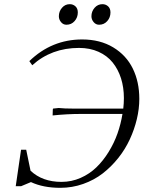

<svg xmlns="http://www.w3.org/2000/svg" viewBox="-20 -902 715 930"><path d="M56.2 0 82 -176.8H106.9L127.9 -75.2Q185.1 -21 277.8 -21Q326.7 -21 370.4 -40.3Q414.1 -59.6 447 -91.6Q480 -123.5 506.3 -166.3Q532.7 -209 549.1 -255.4Q565.4 -301.8 573.2 -350.1H369.1Q306.2 -350.1 234.9 -342.8L235.8 -371.1L236.8 -376L264.2 -378.9Q291 -376 335 -376H577.1Q580.1 -401.4 580.1 -426.8Q580.1 -478.5 566.2 -522.5Q552.2 -566.4 525.6 -599.4Q499 -632.3 457.3 -651.1Q415.5 -669.9 362.8 -669.9Q229 -669.9 136.2 -585.9L122.1 -606Q230.5 -710.9 377.9 -710.9Q464.8 -710.9 528.3 -672.6Q591.8 -634.3 623.3 -569.8Q654.8 -505.4 654.8 -422.9Q654.8 -375 642.8 -325Q630.9 -274.9 608.6 -226.8Q586.4 -178.7 552.5 -136.2Q518.6 -93.8 477.3 -61.8Q436 -29.8 382.8 -11Q329.6 7.8 272 7.8Q189.5 7.8 129.9 -20L82 0ZM265.1 -823.2Q265.1 -846.7 280.3 -864.3Q295.4 -881.8 317.9 -881.8Q334 -881.8 345.5 -871.3Q356.9 -860.8 356.9 -841.8Q356.9 -817.4 341.3 -799.8Q325.7 -782.2 301.8 -782.2Q286.1 -782.2 275.6 -794.9Q265.1 -807.6 265.1 -823.2ZM422.9 -823.2Q422.9 -846.7 438.2 -864.3Q453.6 -881.8 476.1 -881.8Q492.2 -881.8 503.7 -871.3Q515.1 -860.8 515.1 -841.8Q515.1 -817.4 499.5 -799.8Q483.9 -782.2 460 -782.2Q444.3 -782.2 433.6 -794.9Q422.9 -807.6 422.9 -823.2Z"/></svg>

Font: Dihjauti
Style: Italic
Weight: 400
Italic angle: -9°
Designer: T. Christopher White
Version: Version 3.0.0